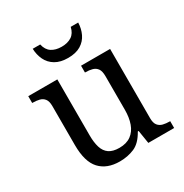

<svg xmlns="http://www.w3.org/2000/svg" viewBox="-173 -879 981 1024"><g transform="rotate(-30 317.5 -366.5)"><path d="M273 10Q194 10 151 -36.5Q108 -83 108 -186V-426Q108 -456 96.5 -470.5Q85 -485 66.5 -489.5Q48 -494 26 -494H23V-536H202V-191Q202 -148 211.5 -117Q221 -86 244 -70Q267 -54 307 -54Q351 -54 379 -74.5Q407 -95 420 -131.5Q433 -168 433 -216V-422Q433 -454 422 -469Q411 -484 392.5 -489Q374 -494 351 -494H348V-536H527V-109Q527 -80 538.5 -65.5Q550 -51 568.5 -46.5Q587 -42 609 -42H612V0H453L440 -81H435Q404 -25 363 -7.5Q322 10 273 10ZM310 -606Q263 -606 232 -624.5Q201 -643 186 -674.5Q171 -706 170 -743H216Q224 -707 248.5 -691Q273 -675 310 -675Q347 -675 371.5 -691Q396 -707 404 -743H450Q449 -706 434 -674.5Q419 -643 388.5 -624.5Q358 -606 310 -606Z"/></g></svg>

Font: Noto Serif Telugu
Style: Regular
Weight: 400
Designer: Jelle Bosma - Monotype Design Team
Foundry: Monotype Imaging Inc.
Version: Version 2.003